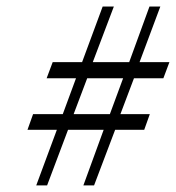

<svg xmlns="http://www.w3.org/2000/svg" viewBox="-20 -580 538 587"><path d="M315.9 -231 356.4 -340.8H246.6L205.1 -231ZM389.6 -340.8 348.1 -231H438L420.9 -183.1H332L267.6 -13.2H234.9L296.9 -183.1H188L124 -13.2H90.8L153.8 -183.1H64L81.1 -231H171.9L212.4 -340.8H122.6L141.1 -390.1H231L293.9 -560.1H328.1L263.7 -390.1H375L437 -560.1H470.2L406.7 -390.1H498L479.5 -340.8Z"/></svg>

Font: Linux Biolinum O
Style: Italic
Weight: 400
Italic angle: -12°
Designer: Philipp H. Poll
Foundry: Philipp H. Poll
Version: Version 1.1.3